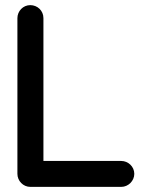

<svg xmlns="http://www.w3.org/2000/svg" viewBox="-20 -729 592 749"><path d="M47.9 -354.5V-50.8C47.9 -23.4 70.3 0 98.1 0H453.1C480.5 0 503.9 -23.4 503.9 -50.8C503.9 -79.6 479.5 -101.1 453.1 -101.1H149.4V-658.2C149.4 -687.5 126 -709 98.1 -709C69.8 -709 47.9 -685.5 47.9 -658.2Z"/></svg>

Font: LOB TGL 0-17
Style: Regular
Weight: 400
Designer: Peter Wiegel + adaptations and expanded glyphset by Studio LOB
Foundry: Peter Wiegel + adaptations and expanded glyphset by Studio LOB
Version: Version 1.003;Glyphs 3.1.2 (3151)